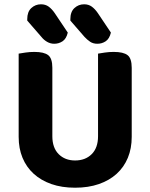

<svg xmlns="http://www.w3.org/2000/svg" viewBox="-20 -858 701 895"><path d="M67 -220V-608Q78 -610 98.5 -613Q119 -616 140 -616Q185 -616 204.5 -601Q224 -586 224 -542V-223Q224 -169 253.5 -139.5Q283 -110 330 -110Q378 -110 407.5 -139.5Q437 -169 437 -223V-608Q448 -610 468.5 -613Q489 -616 510 -616Q555 -616 574.5 -601Q594 -586 594 -542V-220Q594 -166 576 -122.5Q558 -79 524 -48Q490 -17 441 0Q392 17 330 17Q268 17 219.5 0Q171 -17 137 -48Q103 -79 85 -122.5Q67 -166 67 -220ZM107 -762V-769Q107 -803 126 -820.5Q145 -838 171 -838Q192 -838 207 -827Q222 -816 235 -797L296 -706Q289 -677 271.5 -665.5Q254 -654 233 -654Q215 -654 199.5 -663Q184 -672 173 -686ZM308 -762V-769Q308 -803 327 -820.5Q346 -838 372 -838Q393 -838 408 -827Q423 -816 436 -797L497 -706Q490 -677 472.5 -665.5Q455 -654 434 -654Q414 -654 400 -663.5Q386 -673 374 -686Z"/></svg>

Font: Baloo 2 Latin
Style: Bold
Weight: 400
Designer: Sarang Kulkarni and Ek Type
Foundry: Ek Type
Version: Version 1.001